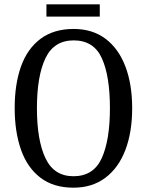

<svg xmlns="http://www.w3.org/2000/svg" viewBox="-20 -859 681 889"><path d="M320 10Q228 10 167.5 -36Q107 -82 77.5 -165Q48 -248 48 -359Q48 -470 77.5 -552Q107 -634 168 -679.5Q229 -725 321 -725Q408 -725 468.5 -679.5Q529 -634 560.5 -551.5Q592 -469 592 -358Q592 -247 560.5 -164.5Q529 -82 468 -36Q407 10 320 10ZM320 -43Q413 -43 451 -126.5Q489 -210 489 -358Q489 -507 451.5 -589.5Q414 -672 321 -672Q230 -672 190.5 -589.5Q151 -507 151 -358Q151 -210 190.5 -126.5Q230 -43 320 -43ZM195 -782V-839H442V-782Z"/></svg>

Font: Noto Serif Ethiopic Condensed
Style: Regular
Weight: 400
Width: 3
Designer: Monotype Design Team
Foundry: Monotype Imaging Inc.
Version: Version 2.102; ttfautohint (v1.8.4.7-5d5b)